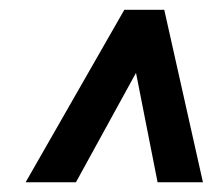

<svg xmlns="http://www.w3.org/2000/svg" viewBox="-20 -731 455 395"><path d="M32.7 -356 235.8 -710.9H317.9L397.5 -356H304.2L259.8 -581.1L136.2 -356Z"/></svg>

Font: Mardoto Medium
Style: Italic
Weight: 500
Italic angle: -12°
Designer: Christian Robertson, Vahan Hovhannisyan
Foundry: Google
Version: Version 1.000